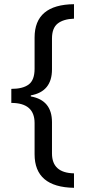

<svg xmlns="http://www.w3.org/2000/svg" viewBox="-20 -736 411 916"><path d="M34 -245Q145 -245 145 -149V0Q145 157 333 160V91Q228 89 228 -4V-153Q228 -258 127 -276V-281Q228 -299 228 -405V-552Q228 -602 255 -623.5Q282 -645 333 -647V-716Q145 -714 145 -557V-408Q145 -354 117 -333Q89 -312 34 -312Z"/></svg>

Font: Noto Sans UI SemiCondensed
Style: Regular
Weight: 400
Width: 4
Designer: Monotype Design Team
Foundry: Monotype Imaging Inc.
Version: 1.001